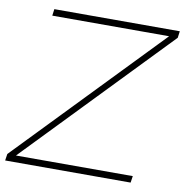

<svg xmlns="http://www.w3.org/2000/svg" viewBox="-109 -777 834 853"><g transform="rotate(10 308.0 -350.0)"><path d="M-30.5 0 -26 -30 591 -670H64L68 -700H634L630 -670L13 -30H540L535.5 0Z"/></g></svg>

Font: Urbanist Thin
Style: Italic
Weight: 100
Italic angle: -8°
Designer: Corey Hu
Foundry: Corey Hu
Version: Version 1.321; ttfautohint (v1.8.4.7-5d5b)